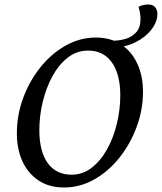

<svg xmlns="http://www.w3.org/2000/svg" viewBox="-20 -822 720 854"><path d="M265 12Q199 12 152 -19Q105 -50 80 -104Q55 -158 55 -229Q55 -310 83 -386Q111 -462 160 -523Q209 -584 272.5 -619.5Q336 -655 406 -655Q472 -655 518.5 -624.5Q565 -594 590.5 -539.5Q616 -485 616 -414Q616 -334 588 -258Q560 -182 511.5 -121Q463 -60 399.5 -24Q336 12 265 12ZM299 -45Q348 -45 388 -76Q428 -107 456.5 -158.5Q485 -210 500 -272.5Q515 -335 515 -398Q515 -492 477.5 -544.5Q440 -597 372 -597Q321 -597 281 -565.5Q241 -534 213 -482.5Q185 -431 170 -368.5Q155 -306 155 -243Q155 -149 192 -97Q229 -45 299 -45ZM480 -611 484 -641Q510 -641 538 -649Q566 -657 585.5 -678Q605 -699 605 -738Q605 -762 596 -792Q617 -802 639 -802Q660 -802 670 -790Q680 -778 680 -759Q680 -725 653.5 -690.5Q627 -656 581.5 -633.5Q536 -611 480 -611Z"/></svg>

Font: Petrona Medium
Style: Italic
Weight: 500
Italic angle: -9°
Designer: Ringo R. Seeber
Foundry: Ringo R. Seeber
Version: Version 2.001; ttfautohint (v1.8.3)